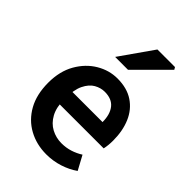

<svg xmlns="http://www.w3.org/2000/svg" viewBox="-221 -841 950 950"><g transform="rotate(45 253.5 -366.0)"><path d="M284 12Q215 12 159.5 -18.5Q104 -49 72 -106.5Q40 -164 40 -246Q40 -326 73 -383.5Q106 -441 158 -472Q210 -503 268 -503Q335 -503 380 -473Q425 -443 447.5 -390.5Q470 -338 470 -270Q470 -254 468.5 -239Q467 -224 464 -210H126V-298H368Q368 -351 344 -381.5Q320 -412 270 -412Q242 -412 215.5 -397Q189 -382 171.5 -346Q154 -310 154 -246Q154 -188 174 -151.5Q194 -115 227 -97.5Q260 -80 298 -80Q330 -80 358.5 -89Q387 -98 412 -114L452 -40Q418 -16 374.5 -2Q331 12 284 12ZM184 -570 306 -744H429L436 -732L274 -570Z"/></g></svg>

Font: Source Sans 3 ExtraLight SemiBold
Style: Regular
Weight: 600
Version: Version 3.052;hotconv 1.1.0;makeotfexe 2.6.0